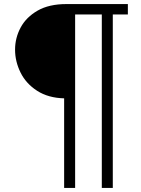

<svg xmlns="http://www.w3.org/2000/svg" viewBox="-20 -720 694 943"><path d="M295 203V-237Q217 -239 162.5 -274Q108 -309 81 -363.5Q54 -418 54 -476Q54 -534 81.5 -585Q109 -636 165 -668Q221 -700 306 -700H608V-649H534V203H480V-649H349V203Z"/></svg>

Font: MuseoModerno Thin Light
Style: Regular
Weight: 300
Version: Version 1.003